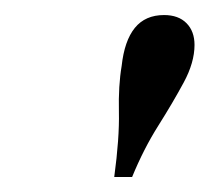

<svg xmlns="http://www.w3.org/2000/svg" viewBox="-20 -609 282 259"><path d="M134.1 -370.2Q141.2 -422.6 140.4 -458.1Q139.6 -493.6 144.1 -520Q147.8 -554 161.9 -571.4Q176 -588.7 201.3 -588.7Q220.8 -588.7 231.6 -577.7Q242.4 -566.8 242.4 -548.4Q242.4 -524.7 227.8 -497.7Q213.3 -470.8 193.5 -439.4Q173.7 -408 158.2 -370.2Z"/></svg>

Font: Playfair 5pt SemiExpanded Light 12pt
Style: Italic
Weight: 300
Italic angle: -15.6°
Version: Version 2.000;gftools[0.9.28]